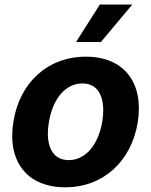

<svg xmlns="http://www.w3.org/2000/svg" viewBox="-20 -797 652 828"><path d="M307.9 -615.8H415.1L550.4 -777.3H410.5ZM261.4 10.7C425.8 10.7 546.2 -101.6 573.9 -268.5C601.2 -438.2 516.7 -552.6 350.5 -552.6C185.4 -552.6 65 -440.7 38 -273.1C9.9 -103.7 94.5 10.7 261.4 10.7ZM276.3 -106.5C201.7 -106.5 175.1 -175.4 190.7 -269.2C206 -365.4 258.5 -437.1 335.6 -437.1C409.8 -437.1 436.1 -367.9 421.2 -273.8C405.2 -177.6 352.6 -106.5 276.3 -106.5Z"/></svg>

Font: TID UI
Style: Bold Italic
Weight: 700
Italic angle: -9.39999°
Designer: The TID Project Authors
Foundry: Bakken & Bæck
Version: Version 1.001;hotconv 1.0.109;makeotfexe 2.5.65596